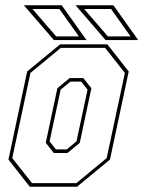

<svg xmlns="http://www.w3.org/2000/svg" viewBox="-20 -708 544 728"><path d="M93 0 12 -103 83 -437 208 -540H387L468 -437L397 -103L272 0ZM101.5 -13.5H269.5L384.5 -108.5L453.5 -431.5L378.5 -526.5H210.5L95.5 -431.5L26.5 -108.5ZM184 -128 153.5 -166.5 197.5 -373.5 244 -412H296L326.5 -373.5L282.5 -166.5L236 -128ZM192 -141.5H233L270 -172L312 -368L288 -398.5H247L210 -368L168 -172ZM504 -556H380.5L266.5 -688H410ZM475 -570 401 -674H299L389 -570ZM308 -556H184.5L70.5 -688H214ZM279 -570 205 -674H103L193 -570Z"/></svg>

Font: Tourney Condensed Thin
Style: Italic
Weight: 100
Width: 3
Italic angle: -12°
Designer: Tyler Finck
Foundry: Etcetera Type Co
Version: Version 1.010; ttfautohint (v1.8.3)